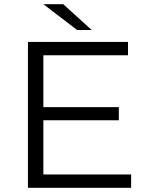

<svg xmlns="http://www.w3.org/2000/svg" viewBox="-20 -901 709 921"><path d="M188 -64H609V0H114V-700H594V-636H188V-387H550V-324H188ZM350 -757 188 -881H283L420 -757Z"/></svg>

Font: Modern
Style: Small
Weight: 400
Designer: Julieta Ulanovsky
Foundry: Julieta Ulanovsky
Version: Version 8.000